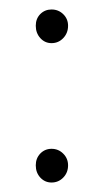

<svg xmlns="http://www.w3.org/2000/svg" viewBox="-20 -381 221 409"><path d="M89.8 -360.8Q104.5 -360.8 114.7 -350.8Q125 -340.8 125 -326.2Q125 -310.5 114.7 -299.8Q104.5 -289.1 89.8 -289.1Q75.7 -289.1 65.9 -299.8Q56.2 -310.5 56.2 -326.2Q56.2 -341.3 65.9 -351.1Q75.7 -360.8 89.8 -360.8ZM89.8 -64Q104.5 -64 114.7 -53.7Q125 -43.5 125 -28.8Q125 -13.2 114.7 -2.7Q104.5 7.8 89.8 7.8Q75.7 7.8 65.9 -2.7Q56.2 -13.2 56.2 -28.8Q56.2 -43.9 65.9 -54Q75.7 -64 89.8 -64Z"/></svg>

Font: Montserrat-Arabic ExtraLight
Style: Regular
Weight: 275
Designer: Mohamed Gaber
Foundry: Kief Type Foundry
Version: Version 5.008;PS 005.008;hotconv 1.0.88;makeotf.lib2.5.64775